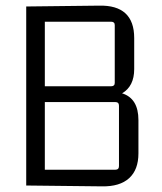

<svg xmlns="http://www.w3.org/2000/svg" viewBox="-20 -658 576 681"><path d="M471 -114Q471 -56 438 -26Q405 4 342 3L73 0V-635L331 -638Q456 -641 456 -523V-413Q456 -352 413 -327Q471 -309 471 -232ZM374 -581H139V-352H374Q387 -352 387 -364V-569Q387 -581 374 -581ZM389 -296H139V-56H389Q402 -56 402 -69V-283Q402 -296 389 -296Z"/></svg>

Font: Gemunu Libre Light
Style: Regular
Weight: 300
Designer: Puspanada Ekanayake, Sola Matas, Pathum Egodawatta, Kosala Senevirathne
Foundry: mooniak
Version: Version 1.100